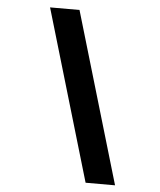

<svg xmlns="http://www.w3.org/2000/svg" viewBox="-55 -756 742 893"><g transform="rotate(5 316.0 -309.0)"><path d="M515.6 90H378.1L142.4 -708H279.9Z"/></g></svg>

Font: Atkinson Hyperlegible Mono ExtraLight
Style: Italic
Weight: 200
Italic angle: -12°
Monospace: yes
Designer: Elliott Scott, Megan Eiswerth, Linus Boman, Theodore Petrosky, Letters from Sweden
Foundry: Applied Design Works, Letters from Sweden
Version: Version 2.001